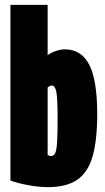

<svg xmlns="http://www.w3.org/2000/svg" viewBox="-20 -760 433 790"><path d="M23 -17V-740H176V-533Q189 -543 209.5 -550Q230 -557 246 -557Q315 -557 347.5 -493Q380 -429 380 -291Q380 -181 360.5 -115Q341 -49 296.5 -19.5Q252 10 177 10Q142 10 99.5 2.5Q57 -5 23 -17ZM176 -122Q185 -118 190 -118Q201 -118 207 -130Q213 -142 215 -175.5Q217 -209 217 -273Q217 -354 212 -381Q207 -408 194 -408Q186 -408 176 -400Z"/></svg>

Font: Georama ExtraCondensed ExtraBold
Style: Regular
Weight: 800
Width: 2
Designer: Jean-Baptiste Levee
Foundry: Production Type
Version: Version 1.000